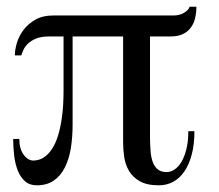

<svg xmlns="http://www.w3.org/2000/svg" viewBox="-20 -536 648 568"><path d="M561 -516.1H541Q539.6 -510.7 534.9 -506.1Q530.3 -501.5 523.9 -497.8Q517.6 -494.1 509.8 -492.2Q502 -490.2 494.1 -490.2H137.2Q106.4 -490.2 85 -478Q63.5 -465.8 49.8 -447.8Q36.1 -429.7 30 -409.2Q23.9 -388.7 23.9 -372.1H43Q44.9 -378.4 49.1 -387.9Q53.2 -397.5 62.3 -406.5Q71.3 -415.5 86.7 -421.9Q102.1 -428.2 127 -428.2H168V-269Q168 -223.1 163.3 -189.9Q158.7 -156.7 151.4 -133.8Q144 -110.8 134.5 -96.4Q125 -82 115 -74.2Q105 -66.4 95.7 -63.7Q86.4 -61 79.1 -61Q62.5 -61 49.8 -78.6Q37.1 -96.2 37.1 -125H19Q19 -100.1 22 -75.4Q24.9 -50.8 32.7 -31.2Q40.5 -11.7 54 0.2Q67.4 12.2 88.9 12.2Q118.7 12.2 138.9 -1.7Q159.2 -15.6 171.6 -40Q184.1 -64.5 189.5 -97.2Q194.8 -129.9 194.8 -168V-428.2H344.2V-115.2Q344.2 -94.2 347.4 -71.8Q350.6 -49.3 361.6 -30.5Q372.6 -11.7 393.6 0.2Q414.6 12.2 450.2 12.2Q472.7 12.2 491.7 2.2Q510.7 -7.8 524.9 -28.1Q539.1 -48.3 547.1 -78.4Q555.2 -108.4 555.2 -147.9H537.1Q537.1 -116.7 531.2 -94Q525.4 -71.3 516.4 -56.4Q507.3 -41.5 495.8 -34.2Q484.4 -26.9 473.1 -26.9Q457.5 -26.9 447.8 -34.2Q438 -41.5 432.6 -54.9Q427.2 -68.4 425.5 -87.9Q423.8 -107.4 423.8 -131.8V-428.2H485.8Q506.3 -428.2 520.8 -435.1Q535.2 -441.9 544.2 -453.9Q553.2 -465.8 557.1 -481.9Q561 -498 561 -516.1Z"/></svg>

Font: Galatia SIL
Style: Regular
Weight: 400
Designer: Development by SIL's NRSI team
Version: Version 2.1